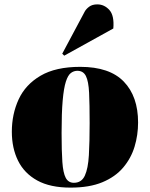

<svg xmlns="http://www.w3.org/2000/svg" viewBox="-20 -842 684 876"><path d="M302 14Q209 14 150 -18.5Q91 -51 62.5 -108.5Q34 -166 34 -241Q34 -321 65 -388.5Q96 -456 165 -496.5Q234 -537 346 -537Q480 -537 545 -469.5Q610 -402 610 -283Q610 -226 594 -173Q578 -120 542 -77.5Q506 -35 447 -10.5Q388 14 302 14ZM317 -8Q352 -8 367 -40.5Q382 -73 385.5 -134Q389 -195 389 -281Q389 -366 386.5 -418.5Q384 -471 372 -495Q360 -519 333 -519Q317 -519 303.5 -509Q290 -499 280.5 -469.5Q271 -440 266 -383.5Q261 -327 261 -235Q261 -153 264.5 -103Q268 -53 280 -30.5Q292 -8 317 -8ZM367 -790Q373 -801 387 -811.5Q401 -822 424 -822Q456 -822 479 -796.5Q502 -771 497 -712L273 -588L264 -597Z"/></svg>

Font: Literata 72pt Black
Style: Italic
Weight: 900
Italic angle: -2°
Designer: Latin by Veronika Burian and Jose Scaglione. Greek by Irene Vlachou. Cyrillic by Vera Evstafieva
Foundry: TypeTogether
Version: Version 3.002